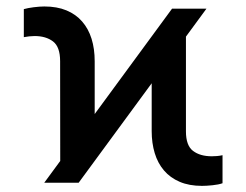

<svg xmlns="http://www.w3.org/2000/svg" viewBox="-20 -573 772 602"><path d="M118.7 0 519.5 -545.9H627.4L226.6 0ZM168.9 -18.1 168.5 -380.9Q168.5 -426.3 146.2 -443.1Q124 -460 88.4 -460Q80.6 -460 71.5 -459Q62.5 -458 54.7 -456.5V-544.4Q66.9 -547.9 85.7 -550.3Q104.5 -552.7 119.1 -552.7Q158.7 -552.7 188.2 -540.5Q217.8 -528.3 237.5 -505.6Q257.3 -482.9 267.1 -451.4Q276.9 -419.9 276.9 -380.9V-114.7ZM613.3 9.8Q573.2 9.8 543.5 -2.9Q513.7 -15.6 494.1 -38.6Q474.6 -61.5 465.1 -93Q455.6 -124.5 455.6 -161.6V-430.2L563 -527.3V-161.1Q563 -116.7 585.2 -99.9Q607.4 -83 644 -83Q651.4 -83 660.4 -83.7Q669.4 -84.5 677.7 -86.4V1.5Q665.5 5.9 646.5 7.8Q627.4 9.8 613.3 9.8Z"/></svg>

Font: V-Inter
Style: Medium-500
Weight: 500
Designer: Rasmus Andersson
Foundry: rsms
Version: Version 4.000;git-4146feb